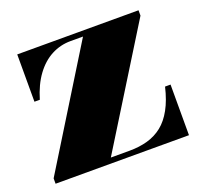

<svg xmlns="http://www.w3.org/2000/svg" viewBox="-89 -558 682 656"><g transform="rotate(-20 252.0 -230.0)"><path d="M7.5 0V-19.5L267.5 -440.5H222Q185 -440.5 152.5 -423.5Q120 -406.5 95 -372.5Q70 -338.5 55 -288H35.5V-460H476.5V-440.5L215.5 -19.5H283.5Q319.5 -19.5 349.5 -28Q379.5 -36.5 403 -55.2Q426.5 -74 444 -105.8Q461.5 -137.5 472.5 -184H492.5V0Z"/></g></svg>

Font: Bodoni Moda Black
Style: Regular
Weight: 900
Version: Version 2.005